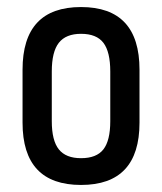

<svg xmlns="http://www.w3.org/2000/svg" viewBox="-20 -517 461 545"><path d="M210 8Q44 8 44 -169V-319Q44 -497 210 -497Q376 -497 376 -319V-169Q376 8 210 8ZM210 -68Q254 -68 273.5 -93Q293 -118 293 -173V-314Q293 -370 273.5 -395.5Q254 -421 210 -421Q167 -421 147 -395.5Q127 -370 127 -314V-173Q127 -118 147 -93Q167 -68 210 -68Z"/></svg>

Font: Sofia Sans Condensed Medium
Style: Regular
Weight: 500
Designer: Botio Nikoltchev, Ani Petrova
Foundry: lettersoup
Version: Version 4.101; ttfautohint (v1.8.4.7-5d5b)